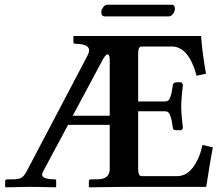

<svg xmlns="http://www.w3.org/2000/svg" viewBox="-20 -800 950 821"><path d="M702.1 -730H428.2Q413.1 -730 413.1 -748Q413.1 -757.8 421.1 -768.8Q429.2 -779.8 438 -779.8H713.9Q728 -779.8 728 -763.2Q728 -752 720 -741Q711.9 -730 702.1 -730ZM291 -305.2H449.2V-544.9Q449.2 -558.1 445.6 -564Q441.9 -569.8 435.1 -565.4Q428.2 -561 419.9 -545.9ZM516.1 -1 361.8 1 359.9 -1V-22.9Q359.9 -32.7 368.2 -33.2H395Q449.2 -33.2 449.2 -77.1V-266.1H271L165 -67.9Q153.8 -47.9 168.9 -40.5Q184.1 -33.2 213.9 -33.2Q219.7 -33.2 220.2 -26.9V-1L217.8 1Q142.6 -1 104 -1L3.9 1L2 -1V-24.9Q2 -32.7 12.2 -33.2H35.2Q58.1 -33.2 70.1 -39.1Q82 -44.9 95.2 -69.8L354 -562Q368.2 -588.9 353.5 -600.8Q338.9 -612.8 301.8 -612.8Q293.9 -612.8 293.9 -620.1V-645L295.9 -646H517.1H839.8Q844.7 -576.2 860.8 -484.9L820.8 -476.1Q786.6 -601.1 714.8 -601.1H585Q570.8 -601.1 570.8 -571.8V-366.2H685.1Q693.8 -366.2 699.5 -370.6Q705.1 -375 709 -387Q712.9 -398.9 714.4 -408Q715.8 -417 719.2 -437Q719.2 -440.9 723.6 -444.6Q728 -448.2 734.9 -448.2H755.9L762.2 -438Q755.4 -381.8 754.9 -345.2Q754.9 -311 762.2 -252L755.9 -243.2H734.9Q718.8 -243.2 719.2 -252.9Q716.3 -272.9 714.6 -282Q712.9 -291 709 -303Q705.1 -314.9 699.5 -319.6Q693.8 -324.2 685.1 -324.2H570.8V-76.2Q570.8 -47.4 585 -46.9H737.8Q776.9 -46.9 804.9 -84Q833 -121.1 846.2 -180.2L890.1 -169.9Q880.4 -120.1 861.8 -1Z"/></svg>

Font: Linux Libertine
Style: Semibold
Weight: 600
Designer: Philipp H. Poll
Foundry: Philipp H. Poll
Version: Version 5.1.2 ; ttfautohint (v0.9)